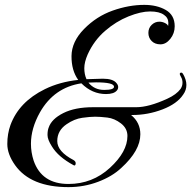

<svg xmlns="http://www.w3.org/2000/svg" viewBox="-20 -723 785 788"><path d="M335 -398 402 -400Q444 -400 458 -382Q465 -374 465 -366Q465 -358 460 -352Q448 -337 415 -337Q358 -337 314 -381Q202 -364 144 -262Q107 -196 107 -133Q107 -98 118 -64Q151 32 261 32Q359 32 431 -34Q503 -100 503 -165Q503 -196 476.5 -216.5Q450 -237 420.5 -240.5Q391 -244 370.5 -244Q350 -244 317.5 -239.5Q285 -235 253 -213Q215 -187 215 -144Q215 -101 282 -66Q292 -60 290.5 -50.5Q289 -41 282 -45Q219 -79 193 -122Q175 -150 175 -169Q175 -188 180 -200Q192 -235 240 -259Q288 -283 362 -283H539Q591 -283 667 -318Q704 -335 721 -358Q729 -370 729 -383.5Q729 -397 723 -407Q717 -417 718 -421Q719 -425 723.5 -425Q728 -425 731 -420Q745 -396 745 -374.5Q745 -353 732 -335Q707 -297 647 -274Q587 -251 523 -251Q521 -251 518 -251Q556 -220 556 -172Q556 -105 478 -34Q441 1 383 23Q325 45 261 45Q106 45 42 -45Q10 -90 10 -132Q10 -174 23 -210Q58 -305 164 -357Q225 -387 301 -395Q273 -434 273.5 -493Q274 -552 325 -604Q376 -656 442.5 -679.5Q509 -703 572 -703Q624 -703 660.5 -682Q697 -661 697 -615Q697 -586 679 -563.5Q661 -541 638.5 -541Q616 -541 602.5 -554.5Q589 -568 589 -588Q589 -608 602.5 -621Q616 -634 634 -634Q646 -634 657 -628.5Q668 -623 670 -616Q671 -622 671 -628Q671 -650 653 -662Q634 -676 596 -676Q558 -676 507 -655.5Q456 -635 411 -596Q366 -557 340 -500Q326 -468 326 -443Q326 -418 335 -398ZM448 -367Q448 -385 374 -385Q359 -385 343 -384Q367 -354 407.5 -354Q448 -354 448 -367Z"/></svg>

Font: Great Vibes
Style: Regular
Weight: 400
Designer: Robert E. Leuschke
Foundry: Robert E. Leuschke
Version: Version 1.001